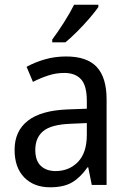

<svg xmlns="http://www.w3.org/2000/svg" viewBox="-20 -879 548 816"><path d="M261 -639Q350 -639 391.5 -594Q433 -549 433 -457V-93H370L355 -168H352Q322 -125 286.5 -104Q251 -83 193 -83Q124 -83 83 -125Q42 -167 42 -242Q42 -322 98.5 -366Q155 -410 269 -414L349 -417V-450Q349 -515 324.5 -542Q300 -569 253 -569Q218 -569 184.5 -558Q151 -547 120 -531L93 -595Q127 -614 170 -626.5Q213 -639 261 -639ZM281 -353Q198 -350 164 -322Q130 -294 130 -242Q130 -196 153.5 -174Q177 -152 216 -152Q274 -152 311.5 -191Q349 -230 349 -306V-356ZM398 -849Q385 -830 360.5 -801.5Q336 -773 308 -745Q280 -717 258 -699H202V-711Q226 -743 252 -784Q278 -825 295 -859H398Z"/></svg>

Font: Noto Sans Kannada UI SemiCondensed
Style: Regular
Weight: 400
Width: 4
Designer: Jelle Bosma - Monotype Design Team
Foundry: Monotype Imaging Inc.
Version: Version 2.005; ttfautohint (v1.8.4.7-5d5b)